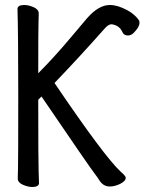

<svg xmlns="http://www.w3.org/2000/svg" viewBox="-20 -731 578 768"><path d="M109 17Q92 17 71.5 8Q51 -1 51 -17Q51 -29 52 -56.5Q53 -84 53 -351Q53 -587 50 -695Q50 -711 77 -711Q95 -711 115 -702Q135 -693 135 -677Q135 -665 134 -639.5Q133 -614 133 -438Q195 -500 264 -582L329 -659Q375 -711 419 -711Q435 -711 452 -706Q512 -686 537 -648L538 -640Q538 -624 518 -603Q506 -589 492 -589Q474 -589 468 -606Q456 -630 426 -634Q413 -634 397 -615Q297 -502 198 -399Q398 -104 463 -44Q483 -27 483 -20Q483 -7 461.5 4Q440 15 419 15Q392 15 376 -12Q370 -22 362 -32Q342 -57 146 -345L133 -332Q133 -77 134.5 -46.5Q136 -16 136 1Q136 17 109 17Z"/></svg>

Font: LXGW WenKai Mono TC
Style: Bold
Weight: 700
Designer: LXGW / Fontworks Inc.
Foundry: LXGW / Fontworks Inc.
Version: Version 1.330